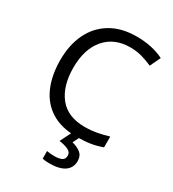

<svg xmlns="http://www.w3.org/2000/svg" viewBox="-226 -845 1084 1205"><g transform="rotate(30 316.0 -242.0)"><path d="M403 -645Q288 -645 222 -568Q156 -491 156 -357Q156 -224 217.5 -146.5Q279 -69 402 -69Q449 -69 491 -77Q533 -85 573 -97V-19Q533 -4 490.5 3Q448 10 389 10Q280 10 207 -35Q134 -80 97.5 -163Q61 -246 61 -358Q61 -466 100.5 -548.5Q140 -631 217 -677.5Q294 -724 404 -724Q517 -724 601 -682L565 -606Q532 -621 491.5 -633Q451 -645 403 -645ZM473 139Q473 187 436 213.5Q399 240 325 240Q293 240 275 235V180Q284 182 299 183.5Q314 185 328 185Q364 185 383 175.5Q402 166 402 141Q402 115 375.5 103Q349 91 311 86L354 0H412L386 53Q422 61 447.5 81Q473 101 473 139Z"/></g></svg>

Font: Noto Music
Style: Regular
Weight: 400
Designer: Monotype Design Team, Benjamin Yang
Foundry: Monotype Imaging Inc.
Version: Version 2.002; ttfautohint (v1.8.4.7-5d5b)